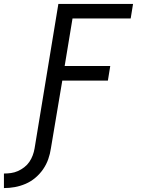

<svg xmlns="http://www.w3.org/2000/svg" viewBox="-100 -755 720 977"><path d="M-80 202V128Q-62 128 -44 125.5Q-26 123 -9 115.5Q8 108 23.5 96Q39 84 49.5 68.5Q60 53 66.5 35.5Q73 18 76 0L197 -735H577L565 -661H269L229 -419H461L449 -345H217L159 0Q155 28 145.5 55Q136 82 119.5 106Q103 130 80 149.5Q57 169 30 180.5Q3 192 -24.5 197Q-52 202 -80 202Z"/></svg>

Font: Iosevka Curly Extended Oblique
Style: Regular
Weight: 400
Width: 7
Italic angle: -9°
Monospace: yes
Designer: Belleve Invis
Foundry: Belleve Invis
Version: Version 11.1.0; ttfautohint (v1.8.3)